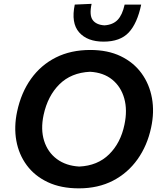

<svg xmlns="http://www.w3.org/2000/svg" viewBox="-20 -994 855 1026"><path d="M401.5 12.5Q305.5 12.5 235.5 -20.5Q165.5 -53.5 123 -111Q80.5 -168.5 67.2 -242.5Q54 -316.5 71.5 -398Q93 -499 145.8 -572.8Q198.5 -646.5 278.5 -686.8Q358.5 -727 462.5 -727Q556 -727 625 -693.8Q694 -660.5 736.2 -602.5Q778.5 -544.5 792 -469.8Q805.5 -395 787.5 -312Q767 -216 715 -142.8Q663 -69.5 583.8 -28.5Q504.5 12.5 401.5 12.5ZM403.5 -104Q501.5 -108.5 563.2 -169.5Q625 -230.5 645 -328Q661.5 -405.5 644 -468Q626.5 -530.5 579.8 -568.5Q533 -606.5 461 -610.5Q360 -605.5 297.5 -543.5Q235 -481.5 213 -380Q196.5 -302.5 215.8 -241.5Q235 -180.5 283.8 -144.2Q332.5 -108 403.5 -104ZM533.5 -771.5Q446.5 -771.5 402.8 -821.2Q359 -871 379.5 -969.5L469.5 -973.5Q456.5 -913.5 475 -887.5Q493.5 -861.5 538 -858.5Q583.5 -861.5 608.8 -888Q634 -914.5 646 -969.5H734.5Q713.5 -869 667.8 -820.2Q622 -771.5 533.5 -771.5Z"/></svg>

Font: Commissioner Loud SemiBold
Style: Italic
Weight: 600
Italic angle: -12°
Designer: Kostas Bartsokas
Foundry: Kostas Bartsokas
Version: Version 1.000; ttfautohint (v1.8.3)